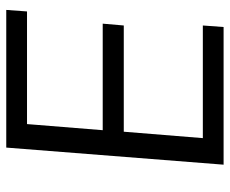

<svg xmlns="http://www.w3.org/2000/svg" viewBox="-82 -670 752 629"><g transform="rotate(-90 294.5 -356.0)"><path d="M202 -644 182 -396H531L525 -327H177L156 -68H525L520 0H69L125 -712H576L571 -644Z"/></g></svg>

Font: Muli
Style: Italic
Weight: 400
Italic angle: -4.541°
Designer: Vernon Adams
Foundry: Vernon Adams
Version: Version 2.001